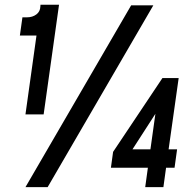

<svg xmlns="http://www.w3.org/2000/svg" viewBox="-20 -772 800 792"><path d="M85 -300 130.5 -625.5H62L72.5 -700.5H91Q114 -700.5 130 -712.5Q146 -724.5 146.5 -745.5L147 -752.5H223.5L160 -300ZM85 0 521 -750H612.5L176.5 0ZM579 0 590 -80H437.5L446.5 -145.5L650 -450H717L675.5 -156H710.5L700 -80H665L654 0ZM526.5 -156H600.5L621 -302.5Z"/></svg>

Font: Mohave SemiBold
Style: Italic
Weight: 600
Italic angle: -8°
Designer: Gumpita Rahayu
Foundry: Tokotype
Version: Version 2.003